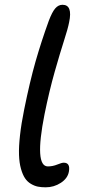

<svg xmlns="http://www.w3.org/2000/svg" viewBox="-20 -780 358 811"><path d="M172.9 11.2Q154.3 11.2 139.9 8.3Q125.5 5.4 110.6 -3.4Q95.7 -12.2 85.7 -27.1Q75.7 -42 68.6 -66.9Q61.5 -91.8 60.3 -125.7Q59.1 -159.7 64.5 -208.3Q69.8 -256.8 82 -316.9Q106 -435.5 130.1 -520Q154.3 -604.5 186 -691.9Q200.2 -729.5 213.4 -744.6Q226.6 -759.8 244.1 -759.8Q287.6 -759.8 272 -686Q266.6 -658.2 250.2 -607.7Q233.9 -557.1 210.9 -476.3Q188 -395.5 168 -296.9Q124.5 -77.1 182.1 -77.1Q202.6 -77.1 221.9 -85Q241.2 -92.8 249 -92.8Q277.8 -92.8 271 -55.2Q266.1 -26.9 237.1 -7.8Q208 11.2 172.9 11.2Z"/></svg>

Font: Shantell Sans Normal
Style: Italic
Weight: 400
Italic angle: -11.31°
Designer: Stephen Nixon, Anya Danilova, Shantell Martin
Foundry: Arrow Type
Version: Version 1.006;[559af2be0]